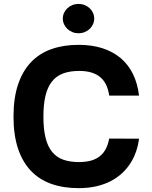

<svg xmlns="http://www.w3.org/2000/svg" viewBox="-20 -971 792 1001"><path d="M50.4 -363.6Q50.4 -459.5 73.9 -529.8Q97.3 -600.1 141.2 -646.3Q185 -692.5 247.7 -714.8Q310.4 -737.2 389.2 -737.2Q459.2 -737.2 514.2 -719.5Q569.2 -701.7 609.2 -668Q649.1 -634.2 673.3 -584.9Q697.4 -535.5 704.9 -472.7H549.4Q545.1 -502.5 534.3 -526.5Q523.4 -550.4 504.8 -566.9Q486.2 -583.5 458.6 -592.3Q431.1 -601.2 392.8 -601.2Q343.8 -601.2 308.6 -587.9Q273.4 -574.6 250.7 -545.8Q228 -517 217.2 -472.1Q206.3 -427.2 206.3 -363.6Q206.3 -298.7 217.3 -253.4Q228.3 -208.1 251.1 -179.9Q273.8 -151.6 308.8 -138.8Q343.8 -126.1 391.7 -126.1Q429 -126.1 456.3 -134.2Q483.7 -142.4 502.5 -158.2Q521.3 -174 532.7 -196.7Q544 -219.5 549.4 -248.6L704.9 -247.9Q700.6 -214.5 689.8 -182.4Q679 -150.2 661 -121.6Q643.1 -93 617.4 -68.9Q591.6 -44.7 558.1 -27.2Q524.5 -9.6 482.4 0.2Q440.3 9.9 389.2 9.9Q309.7 9.9 246.8 -12.6Q183.9 -35.2 140.3 -81.3Q96.6 -127.5 73.5 -197.8Q50.4 -268.1 50.4 -363.6ZM389.2 -950.6Q406.2 -950.6 421.2 -944.6Q436.1 -938.6 447.3 -928.3Q458.5 -918 464.8 -903.9Q471.2 -889.9 471.2 -874.3Q471.2 -858.3 464.8 -844.5Q458.5 -830.6 447.3 -820.1Q436.1 -809.7 421.2 -803.6Q406.2 -797.6 389.2 -797.6Q372.5 -797.6 357.6 -803.6Q342.7 -809.7 331.5 -820.1Q320.3 -830.6 313.9 -844.5Q307.5 -858.3 307.5 -874.3Q307.5 -889.9 313.9 -903.9Q320.3 -918 331.5 -928.3Q342.7 -938.6 357.6 -944.6Q372.5 -950.6 389.2 -950.6Z"/></svg>

Font: Cannonade
Style: Bold
Weight: 700
Designer: Rasmus Andersson
Foundry: rsms
Version: Version 3.012;git-f93a4a705